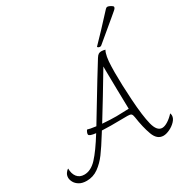

<svg xmlns="http://www.w3.org/2000/svg" viewBox="-282 -1178 1333 1373"><g transform="rotate(-30 385.0 -491.5)"><path d="M803 -90Q803 -67 782 -44.5Q761 -22 731.5 -8Q702 6 679 6Q627 6 603.5 -57.5Q580 -121 567 -212Q564 -233 556 -239.5Q548 -246 527 -246L389 -245Q359 -245 315 -247L303 -228Q251 -144 216.5 -97.5Q182 -51 139 -20Q96 11 43 11Q6 11 -17.5 -3Q-41 -17 -52 -37Q-63 -57 -63 -75Q-63 -94 -53 -109.5Q-43 -125 -30 -132Q-30 -89 -9.5 -62.5Q11 -36 50 -36Q104 -36 153 -88.5Q202 -141 270 -251Q217 -257 214 -271Q212 -276 216.5 -288Q221 -300 227 -306Q242 -300 296 -293Q308 -314 328 -346Q500 -631 550 -710Q561 -728 571 -734Q581 -740 593 -740Q609 -740 626 -735Q605 -698 603 -610L602 -561Q602 -459 610 -334Q619 -192 637.5 -119.5Q656 -47 699 -47Q720 -47 747.5 -64.5Q775 -82 799 -109Q803 -99 803 -90ZM559 -286Q557 -360 555.5 -449.5Q554 -539 553 -605V-638Q438 -445 341 -288Q406 -283 457 -283Q484 -283 559 -286ZM603 -772Q596 -772 590 -775.5Q584 -779 584 -783Q654 -854 775 -986Q782 -994 792 -994Q800 -994 816.5 -985Q833 -976 833 -969V-968Q833 -958 817 -945Q806 -935 784 -917Q678 -828 615 -776Q611 -772 603 -772Z"/></g></svg>

Font: Charmonman
Style: Regular
Weight: 400
Designer: Ekaluck Peanpanawate
Foundry: Cadson Demak Co.,Ltd.
Version: Version 1.000; ttfautohint (v1.6)